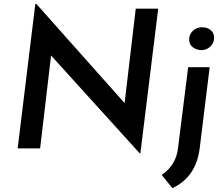

<svg xmlns="http://www.w3.org/2000/svg" viewBox="-20 -773 1163 1000"><path d="M804 -728 711 26H708L246 -484L189 0H72L164 -753H169L629 -236L687 -728ZM907 0 960 -423H1072L1020 0Q1001 149 878 207L822 138Q896 89 907 0ZM1033 -631Q1058 -631 1076.5 -617Q1095 -603 1095 -576Q1095 -549 1075.5 -530.5Q1056 -512 1027 -512Q1003 -513 984 -527Q965 -541 965 -568Q966 -595 985 -613Q1004 -631 1033 -631Z"/></svg>

Font: Josefin Sans SemiBold
Style: Italic
Weight: 600
Italic angle: -7°
Designer: Santiago Orozco
Foundry: Typemade
Version: Version 2.000